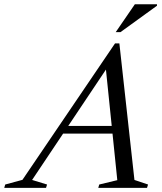

<svg xmlns="http://www.w3.org/2000/svg" viewBox="-92 -904 782 924"><path d="M185.5 -261 198 -298H519.5L507 -261ZM555 -38 620.5 -16 615.5 0H381L385.5 -16L472.5 -37L414.5 -601.5H439.5L62.5 -38L134.5 -16L129.5 0H-71.5L-67 -16L16 -38.5L461.5 -695H482.5ZM465 -749.5 557 -883.5H663.5V-876.5L488 -749.5Z"/></svg>

Font: Newsreader 36pt
Style: Italic
Weight: 400
Italic angle: -17°
Designer: Hugues Gentile
Foundry: Production Type
Version: Version 1.003